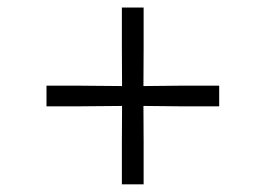

<svg xmlns="http://www.w3.org/2000/svg" viewBox="-20 -545 709 512"><path d="M305 -53.5V-166.5L305.5 -262.5L193 -261.5H104V-316.5H193L305.5 -315.5L305 -415V-525H363V-415L362.5 -315.5L460.5 -316.5H564.5V-261.5H460.5L362.5 -262.5L363 -166.5V-53.5Z"/></svg>

Font: Merriweather 120pt Black
Style: Regular
Weight: 900
Designer: Eben Sorkin
Foundry: Eben Sorkin
Version: Version 2.100